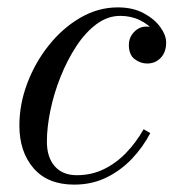

<svg xmlns="http://www.w3.org/2000/svg" viewBox="-20 -490 482 520"><path d="M181 10Q109 10 70.8 -34.5Q32.5 -79 32.5 -150Q32.5 -208 54 -264.8Q75.5 -321.5 112.8 -368Q150 -414.5 198 -442.2Q246 -470 299 -470Q340 -470 369.2 -454.2Q398.5 -438.5 414.2 -416.5Q430 -394.5 430 -375Q430 -348.5 415.2 -333.2Q400.5 -318 378.5 -318Q360 -318 344.5 -330Q329 -342 329 -368Q329 -388.5 343 -403.2Q357 -418 376 -418Q390.5 -418 402.5 -414.5Q414.5 -411 421.8 -401.8Q429 -392.5 429 -375H410Q410 -390.5 396 -407.2Q382 -424 358.5 -435.5Q335 -447 305.5 -447Q271.5 -447 241.2 -424.5Q211 -402 186.5 -364.5Q162 -327 144 -282Q126 -237 116.5 -191Q107 -145 107 -106.5Q107 -64 128.2 -39.8Q149.5 -15.5 188 -15.5Q228 -15.5 261.2 -31.8Q294.5 -48 321.5 -76Q348.5 -104 369 -140L387 -129.5Q367.5 -92 337.5 -60.2Q307.5 -28.5 268.2 -9.2Q229 10 181 10Z"/></svg>

Font: Bodoni Moda SC
Style: Italic
Weight: 400
Italic angle: -13°
Designer: Owen Earl
Foundry: indestructible type
Version: Version 2.005